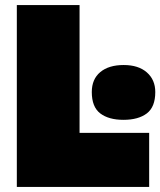

<svg xmlns="http://www.w3.org/2000/svg" viewBox="-20 -733 629 753"><path d="M46 0Q46 -55.5 46 -108.2Q46 -161 46 -229V-474Q46 -545.5 46 -600.5Q46 -655.5 46 -713H292Q292 -655.5 292 -600.5Q292 -545.5 292 -474V-269Q292 -201 292 -148.2Q292 -95.5 292 -40L210 -212H359Q404.5 -212 439.2 -212Q474 -212 504 -212Q534 -212 565 -212V0ZM464 -263Q406.5 -263 373.2 -288.2Q340 -313.5 340 -372Q340 -422.5 373.2 -450.2Q406.5 -478 465 -478Q523 -478 556 -449Q589 -420 589 -372Q589 -313.5 555.8 -288.2Q522.5 -263 464 -263Z"/></svg>

Font: Commissioner Thin Black
Style: Regular
Weight: 900
Version: Version 1.000